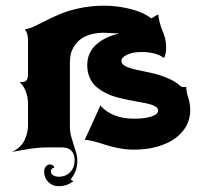

<svg xmlns="http://www.w3.org/2000/svg" viewBox="-20 -516 705 672"><path d="M21.5 15.6Q38.3 8.5 50.2 -3.4Q62 -15.4 67.7 -29.2Q73.5 -43 75.8 -54.8Q78.1 -66.7 78.1 -78.1V-152.3Q78.1 -176 69.8 -197Q61.5 -218 48.8 -228.5Q58.1 -228.5 62.6 -229.2Q67.1 -230 71.3 -233.4Q75.4 -236.8 76.8 -243.9Q78.1 -251 78.1 -263.7V-372.1Q78.1 -400.4 68.4 -410.2V-414.1Q80.1 -414.6 98.8 -423.2Q117.4 -431.9 140.7 -443.8Q164.1 -455.8 192.4 -467.7Q220.7 -479.5 260.6 -487.8Q300.5 -496.1 343.8 -496.1Q391.4 -496.1 436.5 -484.6Q481.7 -473.1 508.8 -452.1Q512 -452.1 521.1 -458.5Q530.3 -464.8 534.2 -464.8Q535.2 -440.4 552.7 -397.7Q561.5 -376 561.5 -349.6Q561.5 -329.8 554.9 -314.2L550.5 -314.9Q539.3 -324 519.2 -329Q499 -334 474.9 -334Q445.8 -334 425.4 -324.7Q405 -315.4 405 -302.7Q405 -291.3 419.9 -283.9Q434.8 -276.6 459.2 -271.5Q483.6 -266.4 510.4 -260.6Q537.1 -254.9 565.7 -243Q594.2 -231.2 612.3 -214.1Q615.7 -211.2 624.3 -211.2Q629.9 -211.2 631.8 -212.6Q631.8 -195.3 639.6 -171.4Q645.8 -152.6 645.8 -130.9Q645.8 -90.3 621.2 -58.8Q596.7 -27.3 551.5 -9.8Q506.3 7.8 447.5 7.8Q421.9 7.8 394.7 2.4Q367.4 -2.9 348.6 -9.3Q329.8 -15.6 309.7 -21Q289.6 -26.4 276.6 -26.4L331.3 -146.5Q372.8 -100.6 449.7 -100.6Q487.3 -100.6 510.4 -108.4Q533.4 -116.2 533.4 -128.9Q533.4 -137 524.9 -142.6Q516.4 -148.2 502.1 -151.9Q487.8 -155.5 469.1 -158.7Q450.4 -161.9 429.9 -166Q409.4 -170.2 388.9 -175.7Q368.4 -181.2 349.7 -190.6Q331.1 -200 316.8 -212.4Q302.5 -224.9 293.9 -244.3Q285.4 -263.7 285.4 -288.1Q285.4 -330.3 315.1 -358.4Q344.7 -386.5 397 -398.7L343.8 -401.4Q317.6 -401.4 296.8 -395.3Q275.9 -389.2 262.6 -379.2Q249.3 -369.1 240.5 -355.6Q231.7 -342 228.1 -328Q224.6 -314 224.6 -298.8V-71.3Q224.6 -53 231.2 -31Q237.8 -9 244.3 11.1Q250.7 31.2 250.7 44.9Q250.7 64.9 245.4 80.1Q240 95.2 227.8 111.6Q231.4 117.4 237.8 117.4Q215.3 135.7 184.3 135.7Q164.1 135.7 149.3 121.2Q134.5 106.7 134.5 85Q134.5 74.5 140.3 67Q146 59.6 154.1 59.6Q160.4 59.6 165 63Q169.7 66.4 169.7 71.3Q164.8 71.3 161.4 75Q158 78.6 158 84Q158 92.5 166 97.5Q174.1 102.5 185.3 102.5Q210.4 102.5 225.8 86.4Q241.2 70.3 241.2 43.9Q241.2 23.7 229.9 11.8Q218.5 0 198.5 0H145.3Q128.2 0 110.2 1.7Q92.3 3.4 80.6 5.4Q68.8 7.3 50.2 10.7Q31.5 14.2 21.5 15.6Z"/></svg>

Font: Agreloy
Style: Medium
Weight: 400
Designer: gluk
Foundry: gluk
Version: Version 0.27